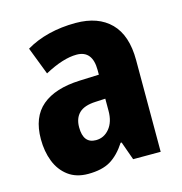

<svg xmlns="http://www.w3.org/2000/svg" viewBox="-89 -642 697 734"><g transform="rotate(-15 259.0 -275.0)"><path d="M274 -560Q363 -560 412 -510.5Q461 -461 461 -363V0H352L326 -73H322Q294 -30 260.5 -10Q227 10 172 10Q125 10 93.5 -13.5Q62 -37 46.5 -76.5Q31 -116 31 -165Q31 -252 82.5 -295.5Q134 -339 232 -343L309 -346V-364Q309 -442 246 -442Q193 -442 119 -402L77 -511Q117 -535 167 -547.5Q217 -560 274 -560ZM270 -249Q225 -247 204.5 -227Q184 -207 184 -171Q184 -107 234 -107Q266 -107 287.5 -133Q309 -159 309 -203V-251Z"/></g></svg>

Font: Noto Sans Ethiopic Condensed ExtraBold
Style: Regular
Weight: 800
Width: 3
Designer: Monotype Design Team
Foundry: Monotype Imaging Inc.
Version: Version 2.102; ttfautohint (v1.8.4.7-5d5b)